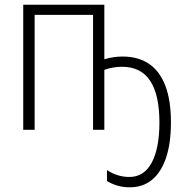

<svg xmlns="http://www.w3.org/2000/svg" viewBox="-20 -551 779 815"><path d="M422.9 -530.8V-299.3Q441.4 -305.2 461.4 -308.1Q481.4 -311 500 -311Q566.9 -311 612.5 -280Q658.2 -249 681.9 -187Q705.6 -125 705.6 -31.7Q705.6 57.6 684.8 118.9Q664.1 180.2 625.2 212.2Q586.4 244.1 531.2 244.1Q502 244.1 477.3 236.6Q452.6 229 434.1 217.3V170.9Q455.1 185.1 479.2 192.6Q503.4 200.2 529.3 200.2Q591.3 200.2 624 139.4Q656.7 78.6 656.7 -30.8Q656.7 -148.4 617.4 -208Q578.1 -267.6 497.6 -267.6Q479 -267.6 459.2 -264.2Q439.5 -260.7 422.9 -254.4V0H375V-487.8H127V0H78.6V-530.8Z"/></svg>

Font: Open Sans SemiCondensed Light
Style: Regular
Weight: 300
Width: 4
Designer: Monotype Design Team
Foundry: Monotype Imaging Inc.
Version: Version 3.000